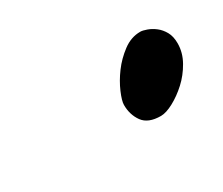

<svg xmlns="http://www.w3.org/2000/svg" viewBox="-42 -492 335 288"><g transform="rotate(-30 125.5 -347.5)"><path d="M211 -410Q215 -410 222 -407.5Q229 -405 235.5 -400Q242 -395 246.5 -387Q251 -379 251 -367Q251 -351 242.5 -336Q234 -321 222 -310Q210 -299 197 -292Q184 -285 175 -285Q153 -285 144 -297.5Q135 -310 135 -327Q135 -334 141 -348Q147 -362 157 -375.5Q167 -389 181 -399.5Q195 -410 211 -410Z"/></g></svg>

Font: Discipuli Britannica Bold
Style: Regular
Weight: 700
Designer: Peter Wiegel
Foundry: Peter Wiegel
Version: Version 0.001 2009